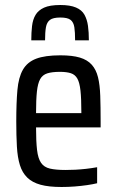

<svg xmlns="http://www.w3.org/2000/svg" viewBox="-20 -739 467 767"><path d="M226 8Q175 8 142 -1Q109 -10 89 -29.5Q69 -49 59.5 -79.5Q50 -110 47.5 -153.5Q45 -197 45 -254Q45 -328 49.5 -379Q54 -430 71.5 -460.5Q89 -491 124.5 -504.5Q160 -518 221 -518Q269 -518 299 -509Q329 -500 346.5 -480.5Q364 -461 371.5 -430.5Q379 -400 380.5 -356Q382 -312 382 -255V-230H124Q124 -174 128 -140Q132 -106 144 -88.5Q156 -71 179.5 -65.5Q203 -60 242 -60Q261 -60 281 -61Q301 -62 323.5 -64.5Q346 -67 368 -71V-7Q352 -3 328 0.5Q304 4 278 6Q252 8 226 8ZM305 -265V-290Q305 -345 301.5 -377Q298 -409 289 -425Q280 -441 263 -446.5Q246 -452 219 -452Q188 -452 169 -446Q150 -440 140.5 -423Q131 -406 127.5 -373.5Q124 -341 124 -287H326ZM221 -719Q260 -719 283.5 -709Q307 -699 317.5 -680Q328 -661 331.5 -635.5Q335 -610 335 -578H280Q280 -610 277 -630Q274 -650 262 -659.5Q250 -669 221 -669Q192 -669 179.5 -659.5Q167 -650 163.5 -630Q160 -610 160 -578H105Q105 -609 108 -635Q111 -661 122 -679.5Q133 -698 156 -708.5Q179 -719 221 -719Z"/></svg>

Font: Saira Condensed Medium
Style: Regular
Weight: 500
Width: 3
Designer: Hector Gatti with collaboration of the Omnibus-Type team
Foundry: Omnibus-Type
Version: Version 1.101